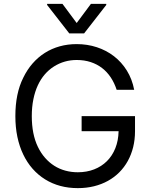

<svg xmlns="http://www.w3.org/2000/svg" viewBox="-20 -966 783 996"><path d="M59.7 -363.6Q59.7 -481.2 100.5 -562.5Q120.7 -604.4 149.1 -636.9Q177.6 -669.4 212.9 -691.8Q248.2 -714.1 289.8 -725.7Q331.3 -737.2 377.8 -737.2Q432.9 -737.2 482.2 -721.1Q531.6 -704.9 571.2 -674.4Q610.8 -643.8 638.1 -599.8Q665.5 -555.8 676.1 -500H585.2Q573.5 -535.9 554.5 -564.5Q535.5 -593 509.4 -613.1Q483.3 -633.2 450.3 -644Q417.3 -654.8 377.8 -654.8Q313.6 -654.8 260.3 -621.4Q233.7 -604.8 212.4 -580.1Q191.1 -555.4 176.1 -523.1Q161.2 -490.8 153.1 -450.8Q144.9 -410.9 144.9 -363.6Q144.9 -269.5 176.5 -204.2Q192.1 -171.9 213.8 -147.2Q235.4 -122.5 261.9 -105.8Q288.4 -89.1 319.1 -80.8Q349.8 -72.4 383.5 -72.4Q430 -72.4 468.4 -87.4Q506.7 -102.3 534.6 -130Q562.5 -157.7 578.3 -197.1Q594.1 -236.5 595.2 -285.5H403.4V-363.6H680.4V-285.5Q680.4 -241.8 670.8 -202.9Q661.2 -164.1 643.1 -131.2Q625 -98.4 599.1 -72.3Q573.2 -46.2 540.1 -27.9Q507.1 -9.6 467.7 0.2Q428.3 9.9 383.5 9.9Q287.3 9.9 214.1 -35.5Q177.6 -58.2 149 -90.7Q120.4 -123.2 100.5 -164.8Q80.6 -206.3 70.1 -256.2Q59.7 -306.1 59.7 -363.6ZM304 -946 377.8 -846.6 451.7 -946H531.2V-940.3L416.2 -792.6H339.5L224.4 -940.3V-946Z"/></svg>

Font: Inter P
Style: Regular
Weight: 400
Designer: Rasmus Andersson
Foundry: rsms
Version: Version 3.018;git-588b23468